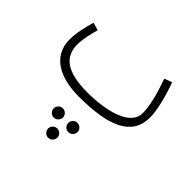

<svg xmlns="http://www.w3.org/2000/svg" viewBox="-169 -570 1044 1044"><g transform="rotate(45 353.5 -48.0)"><path d="M289 21C517 21 644 -32 644 -173C644 -229 620 -322 593 -393L549 -377C580 -290 599 -216 599 -162C599 -63 447 -28 305 -28C149 -28 83 -79 83 -173C83 -217 97 -274 107 -307L62 -320C49 -274 34 -214 34 -165C34 -32 149 21 289 21ZM385 198C405 198 421 181 421 162C421 143 405 127 385 127C365 127 350 143 350 162C350 181 365 198 385 198ZM273 198C293 198 309 181 309 162C309 143 293 127 273 127C254 127 238 143 238 162C238 181 254 198 273 198ZM329 297C349 297 365 280 365 261C365 242 349 226 329 226C310 226 294 242 294 261C294 280 310 297 329 297Z"/></g></svg>

Font: Noto Sans Arabic ExtCond Light
Style: Regular
Weight: 300
Width: 2
Designer: Monotype Design Team, Nadine Chahine, Nizar Qandah and Khaled Hosny
Foundry: Monotype Imaging Inc.
Version: Version 2.012